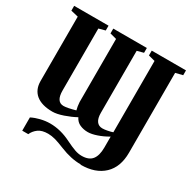

<svg xmlns="http://www.w3.org/2000/svg" viewBox="-187 -841 1243 1243"><g transform="rotate(30 435.0 -219.0)"><path d="M571 216 570 214Q497 214 416 181Q369 162 344 155Q314 147 289 147Q243 147 217 166Q190 186 178 214H133V115Q160 101 196 92Q233 83 267 83Q346 83 425 123Q465 143 496 154Q522 163 547 163Q600 163 624 133Q648 103 648 43V-39Q609 -16 570 -3Q532 10 504 10Q472 10 445 -2Q418 -14 404 -43Q368 -23 319 -6Q272 10 240 10Q160 10 117 -25Q75 -60 75 -124V-605L20 -618V-654H277V-618L229 -605V-142Q229 -58 284 -58Q311 -58 371 -75Q364 -100 362 -132V-604L313 -617V-653H564V-617L516 -604V-141Q516 -100 531 -79Q546 -58 574 -58Q590 -58 610 -62Q636 -67 649 -72V-605L600 -618V-654H856V-618L803 -605V-8Q803 99 742 157Q680 216 571 216Z"/></g></svg>

Font: Libra Serif Modern
Style: Bold
Weight: 700
Designer: Stefan Peev, Context Ltd
Foundry: Ascender Corporation
Version: Version 1.000